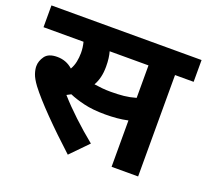

<svg xmlns="http://www.w3.org/2000/svg" viewBox="-112 -758 982 911"><g transform="rotate(20 379.0 -302.5)"><path d="M664 -512V0H530V-234Q503 -228 474.5 -225.5Q446 -223 416 -223Q353 -223 307.5 -234Q262 -245 233 -258Q223 -253 212 -247Q249 -205 298 -159Q347 -113 400 -70L315 17Q233 -58 167.5 -125Q102 -192 67 -238Q45 -268 38 -289Q31 -310 31 -327Q31 -353 48.5 -377.5Q66 -402 110 -402Q156 -402 189 -372Q200 -391 204.5 -413Q209 -435 209 -458Q209 -485 202 -512H0V-622H758V-512ZM404 -333Q440 -333 469.5 -336Q499 -339 530 -348V-512H334Q338 -498 340.5 -479.5Q343 -461 343 -437Q343 -407 337 -383Q331 -359 320 -340Q340 -337 360.5 -335Q381 -333 404 -333Z"/></g></svg>

Font: Noto Sans Devanagari UI
Style: Bold
Weight: 700
Designer: Jelle Bosma - Monotype Design Team
Foundry: Monotype Imaging Inc.
Version: Version 2.004; ttfautohint (v1.8.4.7-5d5b)